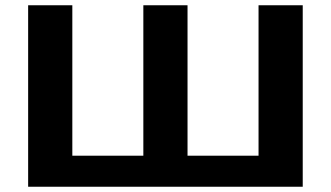

<svg xmlns="http://www.w3.org/2000/svg" viewBox="-20 -710 1258 730"><path d="M1131 -690V0H87V-690H255V-118H525V-690H693V-118H963V-690Z"/></svg>

Font: Exo 2 Expanded
Style: Bold
Weight: 700
Width: 7
Designer: Natanael Gama
Version: Version 1.001;PS 001.001;hotconv 1.0.70;makeotf.lib2.5.58329